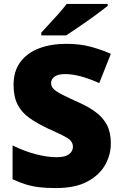

<svg xmlns="http://www.w3.org/2000/svg" viewBox="-20 -947 617 977"><path d="M544 -217Q544 -159 514.5 -107Q485 -55 423.5 -22.5Q362 10 264 10Q215 10 178.5 5.5Q142 1 110 -9Q78 -19 44 -35V-207Q102 -178 161 -162.5Q220 -147 268 -147Q311 -147 331 -162Q351 -177 351 -200Q351 -228 321.5 -245.5Q292 -263 222 -294Q169 -319 130 -346.5Q91 -374 70 -414Q49 -454 49 -515Q49 -584 83 -630.5Q117 -677 177.5 -700.5Q238 -724 318 -724Q388 -724 444 -708.5Q500 -693 544 -673L485 -524Q439 -545 394.5 -557.5Q350 -570 312 -570Q275 -570 257.5 -557Q240 -544 240 -524Q240 -507 253 -494Q266 -481 296.5 -465.5Q327 -450 380 -426Q432 -403 468.5 -375.5Q505 -348 524.5 -310.5Q544 -273 544 -217ZM528 -917Q510 -903 483 -882.5Q456 -862 425 -840.5Q394 -819 365.5 -799.5Q337 -780 317 -767H190V-781Q207 -800 231 -825.5Q255 -851 279 -878Q303 -905 319 -927H528Z"/></svg>

Font: Noto Sans Gujarati UI Black
Style: Regular
Weight: 900
Designer: Jelle Bosma - Monotype Design Team, Universal Thirst
Foundry: Monotype Imaging Inc.
Version: Version 2.106; ttfautohint (v1.8.4.7-5d5b)